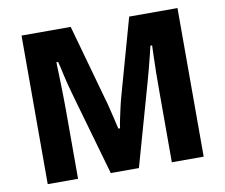

<svg xmlns="http://www.w3.org/2000/svg" viewBox="-76 -780 1024 873"><g transform="rotate(-10 436.0 -343.0)"><path d="M76 0V-686H303L401 -335Q407 -316 413 -290Q419 -264 425.5 -238.5Q432 -213 436 -193H444Q446 -210 451 -233.5Q456 -257 462 -284Q468 -311 475 -336L573 -686H796V0H649V-325Q649 -370 649.5 -415.5Q650 -461 651.5 -495Q653 -529 653 -539H645Q643 -528 635.5 -498.5Q628 -469 619.5 -436Q611 -403 604 -379L497 0H367L259 -378Q253 -399 245.5 -427.5Q238 -456 231.5 -486.5Q225 -517 219 -539H211Q212 -512 213 -474.5Q214 -437 215 -397.5Q216 -358 216 -325V0Z"/></g></svg>

Font: Archivo SemiBold
Style: Bold
Weight: 700
Version: Version 2.001